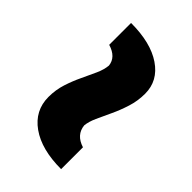

<svg xmlns="http://www.w3.org/2000/svg" viewBox="-16 -694 692 692"><g transform="rotate(-45 330.0 -348.0)"><path d="M460.9 -228.5Q424.3 -228.5 390.4 -239.3Q356.4 -250 326.4 -264.2Q296.4 -278.3 271 -289.8Q245.6 -301.3 225.1 -303.2Q181.2 -298.8 166 -250.5H54.7Q54.7 -350.6 95.9 -408.7Q137.2 -466.8 206.5 -466.8Q242.7 -466.8 275.4 -456.3Q308.1 -445.8 337.6 -431.6Q367.2 -417.5 392.8 -406Q418.5 -394.5 440.4 -392.6Q479.5 -396.5 494.1 -444.8H605.5Q605.5 -344.2 566.2 -286.4Q526.9 -228.5 460.9 -228.5Z"/></g></svg>

Font: Pinar DS4 ExtraBold
Style: Regular
Weight: 800
Designer: Amin Abedi
Version: Version 3.000